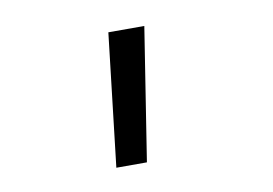

<svg xmlns="http://www.w3.org/2000/svg" viewBox="-48 -195 682 480"><g transform="rotate(-10 293.0 44.5)"><path d="M212.4 212.9 251.5 -124H342.8L290 212.9Z"/></g></svg>

Font: Cascadia Mono NF SemiLight
Style: Regular
Weight: 350
Monospace: yes
Designer: Aaron Bell
Foundry: Saja Typeworks
Version: Version 2404.023; ttfautohint (v1.8.4)